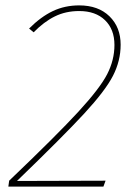

<svg xmlns="http://www.w3.org/2000/svg" viewBox="-20 -693 504 713"><path d="M428 -527Q428 -467 399.5 -411.5Q371 -356 292.5 -271Q214 -186 43 -21L372 -22L364 0H11L14 -22Q190 -190 270.5 -277.5Q351 -365 378 -417.5Q405 -470 405 -526Q405 -584 370 -618Q335 -652 274 -652Q224 -652 183.5 -632Q143 -612 105 -573L88 -587Q132 -631 176.5 -652Q221 -673 274 -673Q345 -673 386.5 -632.5Q428 -592 428 -527Z"/></svg>

Font: FiraGO Thin
Style: Italic
Weight: 100
Italic angle: -8°
Designer: bBox Type GmbH
Foundry: bBox Type GmbH
Version: Version 1.001